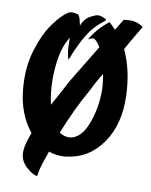

<svg xmlns="http://www.w3.org/2000/svg" viewBox="-41 -416 410 521"><g transform="rotate(5 164.5 -155.5)"><path d="M53.7 53.7Q46.9 46.9 43.9 42Q35.2 29.3 35.2 13.7Q35.2 -4.9 48.8 -34.2L53.7 -44.9Q20.5 -93.8 20.5 -163.1Q20.5 -221.7 39.1 -267.6Q57.6 -313.5 82 -341.8Q106.4 -370.1 125 -378.9Q130.9 -380.9 133.8 -380.9Q138.7 -380.9 150.4 -377Q154.3 -374 154.3 -372.1Q157.2 -366.2 159.2 -346.7Q168.9 -367.2 187.5 -374Q199.2 -378.9 205.1 -378.9Q213.9 -378.9 226.6 -371.1Q230.5 -368.2 225.6 -365.2Q206.1 -353.5 188.5 -335Q160.2 -301.8 136.7 -252Q134.8 -255.9 133.8 -263.7L132.8 -280.3L134.8 -311.5Q112.3 -284.2 102.5 -229.5Q96.7 -197.3 96.7 -166Q96.7 -145.5 99.6 -126L121.1 -158.2L144.5 -194.3L216.8 -293Q206.1 -315.4 196.3 -315.4Q186.5 -313.5 183.6 -310.5Q203.1 -339.8 238.3 -363.3Q246.1 -355.5 254.9 -343.8L262.7 -354.5Q275.4 -372.1 276.4 -373H283.2Q294.9 -373 299.8 -372.1L311.5 -369.1L320.3 -364.3L326.2 -360.4Q330.1 -358.4 328.1 -356.4L298.8 -315.4L284.2 -293.9Q304.7 -237.3 300.8 -168Q296.9 -89.8 255.9 -40.5Q214.8 8.8 151.4 10.7Q124 10.7 105.5 1L94.7 25.4Q84 47.9 79.1 70.3Q67.4 67.4 53.7 53.7ZM234.4 -179.7Q235.4 -193.4 233.4 -221.7Q216.8 -200.2 201.2 -173.8Q165 -122.1 129.9 -52.7Q143.6 -42 159.2 -42Q189.5 -43.9 210 -86.4Q230.5 -128.9 234.4 -179.7Z"/></g></svg>

Font: BKP Parklife Display
Style: Regular
Weight: 400
Designer: Font Diner, Inc.; LA MECHKY PLUS GmbH
Foundry: Font Diner, Inc.; LA MECHKY PLUS GmbH
Version: Version 1.007